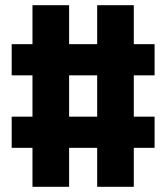

<svg xmlns="http://www.w3.org/2000/svg" viewBox="-20 -737 640 739"><path d="M105 -18V-168H25V-288H105V-447H25V-567H105V-717H246V-567H354V-717H495V-567H575V-447H495V-288H575V-168H495V-18H354V-168H246V-18ZM354 -288V-447H246V-288Z"/></svg>

Font: Iosevka Slab Heavy Extended
Style: Regular
Weight: 900
Width: 7
Monospace: yes
Designer: Belleve Invis
Foundry: Belleve Invis
Version: Version 11.1.0; ttfautohint (v1.8.3)